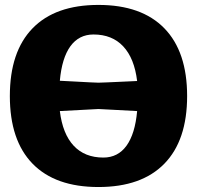

<svg xmlns="http://www.w3.org/2000/svg" viewBox="-20 -750 800 780"><path d="M647.7 -635Q740.2 -540 740.2 -359.9Q740.2 -179.7 647.7 -85Q555.2 9.8 379.9 9.8Q204.6 9.8 112.3 -85Q20 -179.7 20 -359.9Q20 -540 112.3 -635Q204.6 -730 379.9 -730Q555.2 -730 647.7 -635ZM223.1 -298.8Q234.4 -206.1 279.3 -158Q324.2 -109.9 399.9 -109.9Q459 -109.9 493.9 -158Q528.8 -206.1 537.1 -298.8Q509.3 -299.8 448.7 -303.5Q388.2 -307.1 379.9 -307.1Q377 -307.1 223.1 -298.8ZM537.1 -420.9Q525.9 -513.2 480.7 -561.5Q435.5 -609.9 359.9 -609.9Q300.8 -609.9 266.1 -562.3Q231.4 -514.6 223.1 -421.9Q245.1 -420.9 281.5 -418.9Q317.9 -417 345.2 -415.5Q372.6 -414.1 379.9 -414.1Q387.2 -414.1 414.3 -415.3Q441.4 -416.5 478.3 -418.2Q515.1 -419.9 537.1 -420.9Z"/></svg>

Font: Zantroke
Style: Regular
Weight: 500
Foundry: gluk
Version: Version 0.36